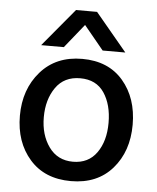

<svg xmlns="http://www.w3.org/2000/svg" viewBox="-52 -764 669 818"><g transform="rotate(5 282.0 -355.0)"><path d="M202 -557H105L240 -719H330L465 -557H368L284 -659ZM283.5 -431Q215 -431 179 -379.5Q143 -328 143 -252.5Q143 -177 180 -125.5Q217 -74 283 -74Q349 -74 384.5 -124Q420 -174 420 -252Q420 -330 386 -380.5Q352 -431 283.5 -431ZM460 -440.5Q523 -367 523 -253Q523 -139 458.5 -65Q394 9 281.5 9Q169 9 105 -64Q41 -137 41 -250Q41 -363 107 -438.5Q173 -514 285 -514Q397 -514 460 -440.5Z"/></g></svg>

Font: Hind Guntur Medium
Style: Regular
Weight: 500
Designer: Manushi Parikh, Hitesh Malaviya
Foundry: Indian Type Foundry
Version: Version 1.000;PS 1.0;hotconv 1.0.86;makeotf.lib2.5.63406; tt